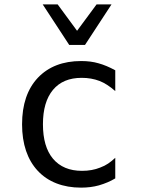

<svg xmlns="http://www.w3.org/2000/svg" viewBox="-20 -837 642 871"><path d="M365.7 -633.3 485.8 -816.9H418L329.6 -697.3L241.7 -816.9H173.8L293.9 -633.3ZM428.7 3.9Q470.7 -8.3 502.9 -27.8V-121.1Q486.8 -106 470.9 -95.2Q455.1 -84.5 434.1 -76.7Q397.9 -62 352.1 -62Q266.6 -62 220.2 -117.2Q174.8 -171.4 174.8 -273.4Q174.8 -374.5 220.2 -429.2Q265.6 -483.9 350.6 -483.9Q394.5 -483.9 431.6 -469.7Q465.8 -456.5 502.9 -423.8V-518.1Q462.9 -540 427.2 -549.8Q392.6 -560.1 348.1 -560.1Q224.1 -560.1 151.9 -484.4Q80.1 -408.2 80.1 -272.9Q80.1 -206.1 98.1 -152.8Q116.2 -99.6 151.4 -62Q186.5 -24.4 236.3 -5.1Q286.1 14.2 347.7 14.2Q391.6 14.2 428.7 3.9Z"/></svg>

Font: Hack Dev
Style: Regular
Weight: 400
Designer: Christopher Simpkins
Foundry: Christopher Simpkins
Version: Version 2.0315